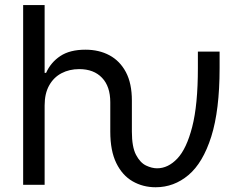

<svg xmlns="http://www.w3.org/2000/svg" viewBox="-20 -748 982 777"><path d="M609.9 9.8Q558.6 9.8 516.8 -14.2Q475.1 -38.1 450.7 -87.9Q426.3 -137.7 426.3 -215.3V-334Q426.3 -398.4 392.8 -433.3Q359.4 -468.3 300.8 -468.3Q260.7 -468.3 229 -451.7Q197.3 -435.1 179 -402.3Q160.6 -369.6 160.6 -321.3V0H73.7V-727.5H160.6V-453.1H166.5Q185.5 -495.6 224.1 -521.2Q262.7 -546.9 325.7 -546.9Q380.9 -546.9 423.1 -524.2Q465.3 -501.5 489.5 -456.1Q513.7 -410.6 513.7 -340.8V-215.3Q513.7 -153.3 530.5 -121.3Q547.4 -89.4 571 -78.1Q594.7 -66.9 615.7 -66.9Q660.2 -66.9 697.5 -106.2Q734.9 -145.5 757.8 -234.4Q780.8 -323.2 780.8 -472.7V-539.1H868.7V-472.7Q868.7 -301.8 835 -195.3Q801.3 -88.9 742.7 -39.6Q684.1 9.8 609.9 9.8Z"/></svg>

Font: Inter 18pt
Style: Regular
Weight: 400
Designer: Rasmus Andersson
Foundry: rsms
Version: Version 4.001;git-66647c0bb